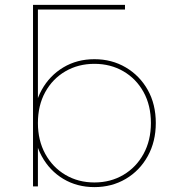

<svg xmlns="http://www.w3.org/2000/svg" viewBox="-20 -762 711 785"><path d="M366 3Q295 3 239 -30.5Q183 -64 150.5 -123.5Q118 -183 118 -259Q118 -336 150.5 -394.5Q183 -453 239 -486.5Q295 -520 366 -520Q437 -520 494 -486.5Q551 -453 584 -394.5Q617 -336 617 -259Q617 -183 584 -123.5Q551 -64 494 -30.5Q437 3 366 3ZM115 0V-742H135V-330L125 -260L135 -190V0ZM366 -16Q432 -16 484.5 -47Q537 -78 567 -133Q597 -188 597 -259Q597 -331 567 -385.5Q537 -440 484.5 -470.5Q432 -501 366 -501Q300 -501 247.5 -470.5Q195 -440 165 -385.5Q135 -331 135 -259Q135 -188 165 -133Q195 -78 247.5 -47Q300 -16 366 -16ZM135 -723 115 -742H491V-723Z"/></svg>

Font: Montserrat Alternates Thin
Style: Regular
Weight: 100
Designer: Julieta Ulanovsky
Foundry: Julieta Ulanovsky
Version: Version 9.000